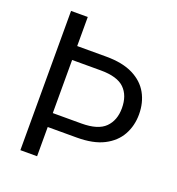

<svg xmlns="http://www.w3.org/2000/svg" viewBox="-128 -804 836 907"><g transform="rotate(20 290.0 -350.0)"><path d="M75 0V-700H159V-554H305Q387 -554 440 -527.5Q493 -501 518.5 -455Q544 -409 544 -350Q544 -293 518.5 -247Q493 -201 440.5 -174Q388 -147 305 -147H159V0ZM159 -217H303Q386 -217 422 -253Q458 -289 458 -350Q458 -414 422 -449Q386 -484 303 -484H159Z"/></g></svg>

Font: DM Sans
Style: Regular
Weight: 400
Designer: Colophon Foundry, Jonny Pinhorn
Foundry: Colophon Foundry
Version: Version 4.004; ttfautohint (v1.8.4.7-5d5b)